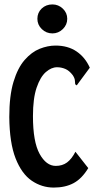

<svg xmlns="http://www.w3.org/2000/svg" viewBox="-20 -837 440 868"><path d="M223 11Q169 11 123.5 -20Q78 -51 50.5 -121Q23 -191 22 -308Q22 -404 41 -467Q60 -530 91.5 -566Q123 -602 159.5 -616.5Q196 -631 231 -631Q287 -631 326 -604.5Q365 -578 386 -531L332 -458L327 -451L320 -456Q319 -464 318.5 -473.5Q318 -483 309 -497Q293 -518 275 -525.5Q257 -533 238 -533Q212 -533 187 -511Q162 -489 145.5 -440.5Q129 -392 129 -312Q129 -196 159 -141.5Q189 -87 232 -87Q262 -87 283 -102.5Q304 -118 321 -151L379 -77Q350 -29 312.5 -9Q275 11 223 11ZM217 -686Q189 -686 169 -705.5Q149 -725 149 -752Q149 -780 168.5 -798.5Q188 -817 217 -817Q244 -817 264 -798Q284 -779 284 -752Q284 -725 264 -705.5Q244 -686 217 -686Z"/></svg>

Font: Inconsolata Condensed ExtraBold
Style: Regular
Weight: 800
Width: 3
Monospace: yes
Designer: Raph Levien, Cyreal, Brenton Simpson
Foundry: Raph Levien, Cyreal, Google
Version: Version 3.001; ttfautohint (v1.8.2.53-6de2)